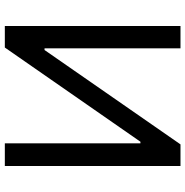

<svg xmlns="http://www.w3.org/2000/svg" viewBox="-6 -761 767 795"><g transform="rotate(90 377.5 -363.5)"><path d="M87.7 -727.3V0H176.8L566.8 -561.4H573.5V0H667.3V-727.3H577.8L187.1 -164.4H180V-727.3Z"/></g></svg>

Font: Margiela Sans Text
Style: Regular
Weight: 400
Designer: Stefan Endress, Andreas Faust
Version: Version 1.100;FEAKit 1.0